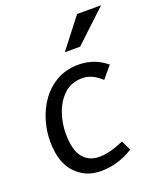

<svg xmlns="http://www.w3.org/2000/svg" viewBox="-139 -819 764 919"><g transform="rotate(-20 243.5 -360.0)"><path d="M379 -392Q332 -436 283 -436Q227 -436 190.5 -402.5Q154 -369 136 -318Q118 -267 118 -214Q118 -131 148 -92.5Q178 -54 233 -54Q285 -54 358 -86L382 -36Q302 13 217 13Q138 13 86.5 -42Q35 -97 35 -204Q35 -257 51 -310Q67 -363 98.5 -406.5Q130 -450 177.5 -476.5Q225 -503 289 -503Q324 -503 359.5 -491.5Q395 -480 429 -452ZM365 -733H487L325 -581H247Z"/></g></svg>

Font: Rosario Light
Style: Italic
Weight: 300
Italic angle: -8.05°
Designer: Hector Gatti
Foundry: Omnibus Type
Version: Version 1.101; ttfautohint (v1.8.1.43-b0c9)